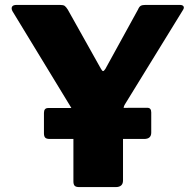

<svg xmlns="http://www.w3.org/2000/svg" viewBox="-20 -762 795 782"><path d="M712 -742Q724 -742 727.5 -736Q731 -730 725 -721L490 -339Q484 -330 482.5 -319Q481 -308 481 -279V-27Q481 0 451 0H303Q289 0 284 -5.5Q279 -11 279 -23V-289Q279 -304 276 -311.5Q273 -319 266 -330L31 -716Q25 -727 29 -734.5Q33 -742 48 -742H224Q238 -742 243.5 -738Q249 -734 256 -723L391 -482Q396 -473 399.5 -472.5Q403 -472 409 -481L542 -723Q547 -735 553.5 -738.5Q560 -742 573 -742H712ZM183 -196Q169 -196 164 -201.5Q159 -207 159 -219V-302Q159 -322 176 -322L580 -323Q596 -323 596 -304V-222Q596 -196 567 -196Z"/></svg>

Font: Libre Franklin ExtraBold
Style: Regular
Weight: 800
Designer: Pablo Impallari, Rodrigo Fuenzalida, Nhung Nguyen
Foundry: Impallari Type
Version: Version 3.000